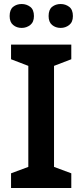

<svg xmlns="http://www.w3.org/2000/svg" viewBox="-20 -936 410 956"><path d="M335 0H35V-73L121 -105V-608L35 -641V-714H335V-641L249 -608V-105L335 -73ZM28 -856Q28 -888 45.5 -902Q63 -916 88 -916Q112 -916 130.5 -902Q149 -888 149 -856Q149 -826 130.5 -811.5Q112 -797 88 -797Q63 -797 45.5 -811.5Q28 -826 28 -856ZM222 -856Q222 -888 239.5 -902Q257 -916 282 -916Q306 -916 324.5 -902Q343 -888 343 -856Q343 -826 324.5 -811.5Q306 -797 282 -797Q257 -797 239.5 -811.5Q222 -826 222 -856Z"/></svg>

Font: Noto Sans Devanagari SemiBold
Style: Regular
Weight: 600
Version: Version 2.003